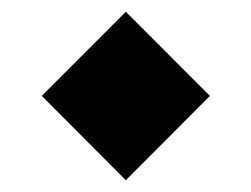

<svg xmlns="http://www.w3.org/2000/svg" viewBox="-20 -384 432 330"><path d="M51.8 -219.2 196.3 -74.2 340.8 -219.2 196.3 -363.8Z"/></svg>

Font: Estedad Black
Style: Regular
Weight: 900
Designer: Amin Abedi
Version: Version 7.3